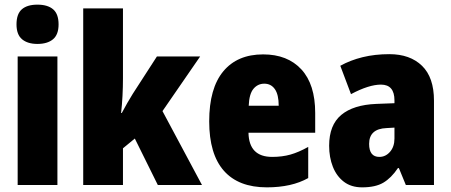

<svg xmlns="http://www.w3.org/2000/svg" viewBox="-20 -796 1941 826"><path d="M141 -776Q185 -776 208.5 -756Q232 -736 232 -691Q232 -647 208 -627Q184 -607 141 -607Q99 -607 75 -627Q51 -647 51 -691Q51 -736 74 -756Q97 -776 141 -776ZM227 -553V0H56V-553Z M509 -459Q509 -422 507 -383.5Q505 -345 501 -310H504Q515 -331 528 -353.5Q541 -376 551 -392L655 -553H841L679 -318L849 0H659L560 -200L509 -158V0H338V-760H509Z M1112 -562Q1217 -562 1276.5 -497.5Q1336 -433 1336 -310V-225H1049Q1051 -121 1151 -121Q1194 -121 1229.5 -131Q1265 -141 1306 -164V-30Q1235 10 1128 10Q1006 10 943 -61.5Q880 -133 880 -274Q880 -416 940.5 -489Q1001 -562 1112 -562ZM1117 -436Q1089 -436 1070.5 -414Q1052 -392 1050 -341H1179Q1179 -389 1162.5 -412.5Q1146 -436 1117 -436Z M1655 -563Q1744 -563 1795.5 -513Q1847 -463 1847 -363V0H1726L1696 -73H1692Q1663 -30 1629 -10Q1595 10 1538 10Q1491 10 1459.5 -14Q1428 -38 1412 -78.5Q1396 -119 1396 -169Q1396 -258 1448 -301.5Q1500 -345 1599 -349L1677 -352V-364Q1677 -432 1619 -432Q1567 -432 1490 -391L1444 -513Q1487 -537 1540 -550Q1593 -563 1655 -563ZM1643 -245Q1568 -242 1568 -177Q1568 -121 1612 -121Q1639 -121 1658 -143Q1677 -165 1677 -200V-247Z"/></svg>

Font: Noto Sans Lao UI Cond Blk
Style: Regular
Weight: 900
Width: 3
Designer: Monotype Design Team
Foundry: Monotype Imaging Inc.
Version: Version 2.000; ttfautohint (v1.8.4.7-5d5b)